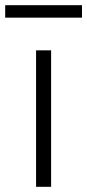

<svg xmlns="http://www.w3.org/2000/svg" viewBox="-67 -720 336 740"><path d="M72 0V-526H130V0ZM-47 -652V-700H249V-652Z"/></svg>

Font: Archivo SemiBold ExtraLight
Style: Regular
Weight: 250
Version: Version 2.001